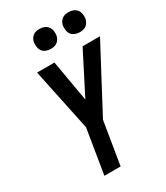

<svg xmlns="http://www.w3.org/2000/svg" viewBox="-230 -1050 992 1147"><g transform="rotate(-30 266.0 -477.0)"><path d="M138 0 188 -306 98 -735H218L267 -451L412 -735H532L298 -294L250 0ZM440 -816Q424 -816 408.5 -822Q393 -828 384 -840Q375 -852 372.5 -868.5Q370 -885 372 -902Q374 -913 380.5 -924Q387 -935 396.5 -942Q406 -949 417.5 -951.5Q429 -954 441 -954Q457 -954 472.5 -948Q488 -942 497 -930Q506 -918 509 -901.5Q512 -885 509 -868Q507 -857 500.5 -846Q494 -835 484.5 -828Q475 -821 463.5 -818.5Q452 -816 440 -816ZM240 -816Q224 -816 208.5 -822Q193 -828 184 -840Q175 -852 172.5 -868.5Q170 -885 172 -902Q174 -913 180.5 -924Q187 -935 196.5 -942Q206 -949 217.5 -951.5Q229 -954 241 -954Q257 -954 272.5 -948Q288 -942 297 -930Q306 -918 309 -901.5Q312 -885 309 -868Q307 -857 300.5 -846Q294 -835 284.5 -828Q275 -821 263.5 -818.5Q252 -816 240 -816Z"/></g></svg>

Font: Iosevka SS18
Style: Bold Italic
Weight: 700
Italic angle: -9°
Monospace: yes
Designer: Belleve Invis
Foundry: Belleve Invis
Version: Version 25.1.1; ttfautohint (v1.8.4)